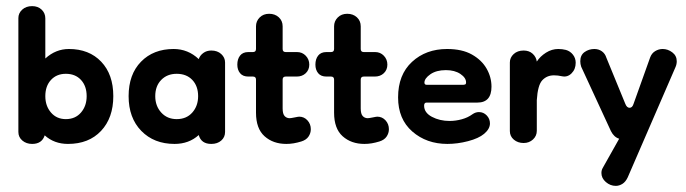

<svg xmlns="http://www.w3.org/2000/svg" viewBox="-20 -460 2240 627"><path d="M202 10Q157 10 126 -18Q117 10 85 10Q66 10 53 -1Q40 -12 40 -29V-401Q40 -417 52.5 -428.5Q65 -440 85 -440Q104 -440 116 -428.5Q128 -417 128 -400V-269Q162 -300 205 -300Q271 -300 310.5 -258.5Q350 -217 350 -146Q350 -75 310 -32.5Q270 10 202 10ZM195 -71Q226 -71 244.5 -92.5Q263 -114 263 -146Q263 -179 244.5 -199Q226 -219 195 -219Q165 -219 146.5 -199Q128 -179 128 -146Q128 -114 146.5 -92.5Q165 -71 195 -71Z M550 10Q483 10 441.5 -32.5Q400 -75 400 -146Q400 -217 440.5 -258.5Q481 -300 547 -300Q594 -300 629 -267Q633 -279 644 -287Q655 -295 670 -295Q690 -295 702.5 -283.5Q715 -272 715 -256V-29Q715 -12 702.5 -1Q690 10 670 10Q637 10 629 -19Q597 10 550 10ZM557 -71Q589 -71 608 -92.5Q627 -114 627 -146Q627 -179 608 -199Q589 -219 557 -219Q526 -219 506.5 -199Q487 -179 487 -146Q487 -114 506.5 -92.5Q526 -71 557 -71Z M915 10Q872 10 844 -15Q816 -40 816 -92V-200Q816 -210 806 -210H791Q773 -210 764 -221Q755 -232 755 -249Q755 -267 764 -278.5Q773 -290 791 -290H806Q816 -290 816 -300V-374Q816 -391 828 -403Q840 -415 859 -415Q878 -415 890.5 -403.5Q903 -392 903 -374V-300Q903 -290 913 -290H950Q967 -290 978.5 -278Q990 -266 990 -249Q990 -232 978.5 -221Q967 -210 949 -210H913Q903 -210 903 -200V-106Q903 -88 909.5 -81Q916 -74 926 -74Q930 -74 942 -76.5Q954 -79 957 -79Q973 -79 984 -67Q995 -55 995 -38Q995 -25 987.5 -14Q980 -3 964 2Q951 6 939 8Q927 10 915 10Z M1170 10Q1127 10 1099 -15Q1071 -40 1071 -92V-200Q1071 -210 1061 -210H1046Q1028 -210 1019 -221Q1010 -232 1010 -249Q1010 -267 1019 -278.5Q1028 -290 1046 -290H1061Q1071 -290 1071 -300V-374Q1071 -391 1083 -403Q1095 -415 1114 -415Q1133 -415 1145.5 -403.5Q1158 -392 1158 -374V-300Q1158 -290 1168 -290H1205Q1222 -290 1233.5 -278Q1245 -266 1245 -249Q1245 -232 1233.5 -221Q1222 -210 1204 -210H1168Q1158 -210 1158 -200V-106Q1158 -88 1164.5 -81Q1171 -74 1181 -74Q1185 -74 1197 -76.5Q1209 -79 1212 -79Q1228 -79 1239 -67Q1250 -55 1250 -38Q1250 -25 1242.5 -14Q1235 -3 1219 2Q1206 6 1194 8Q1182 10 1170 10Z M1441 10Q1373 10 1326.5 -30.5Q1280 -71 1280 -142Q1280 -216 1325.5 -258Q1371 -300 1440 -300Q1489 -300 1521 -282Q1553 -264 1569 -236Q1585 -208 1585 -177Q1585 -125 1539 -125H1373Q1365 -125 1365 -115Q1365 -92 1390.5 -78.5Q1416 -65 1448 -65Q1468 -65 1488 -70.5Q1508 -76 1523 -87Q1533 -94 1544 -94Q1559 -94 1569.5 -83Q1580 -72 1580 -57Q1580 -39 1561 -23Q1543 -8 1508.5 1Q1474 10 1441 10ZM1493 -183Q1495 -183 1498.5 -184Q1502 -185 1502 -191Q1502 -206 1483.5 -218.5Q1465 -231 1436 -231Q1405 -231 1385.5 -217.5Q1366 -204 1366 -190Q1366 -183 1374 -183Z M1690 7Q1671 7 1658 -4Q1645 -15 1645 -32V-256Q1645 -272 1657.5 -283.5Q1670 -295 1690 -295Q1708 -295 1719.5 -284.5Q1731 -274 1733 -259Q1744 -276 1763 -288Q1782 -300 1803 -300Q1816 -300 1828 -297Q1842 -293 1851 -281.5Q1860 -270 1860 -255Q1860 -234 1846.5 -220.5Q1833 -207 1815 -211Q1802 -214 1789 -214Q1766 -214 1751 -198Q1736 -182 1733 -133V-33Q1733 -16 1720.5 -4.5Q1708 7 1690 7Z M1875 -260Q1875 -280 1889 -290Q1903 -300 1921 -300Q1935 -300 1945.5 -292.5Q1956 -285 1960 -272L2022 -121Q2027 -108 2036 -108Q2045 -108 2049 -121L2103 -272Q2108 -286 2119.5 -293Q2131 -300 2144 -300Q2161 -300 2175.5 -289Q2190 -278 2190 -260Q2190 -250 2186 -241L2030 119Q2023 134 2012.5 140.5Q2002 147 1991 147Q1973 147 1958.5 134.5Q1944 122 1944 105Q1944 96 1948 89L2002 -7Q1985 -12 1975 -32L1878 -242Q1875 -251 1875 -260Z"/></svg>

Font: Dongle
Style: Bold
Weight: 700
Designer: Yanghee Ryu
Foundry: Yanghee Ryu
Version: Version 2.000